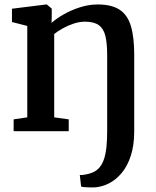

<svg xmlns="http://www.w3.org/2000/svg" viewBox="-20 -587 696 859"><path d="M402 251.5Q394 252 381.5 251.5Q369 251 357.8 250.2Q346.5 249.5 343 247.5L337 196Q344.5 197 360.5 194.2Q376.5 191.5 391 186Q412 178 425.5 161.8Q439 145.5 446.2 122Q453.5 98.5 456.5 67.5Q459.5 36.5 459.5 -2V-340.5Q459.5 -393 451.5 -426Q443.5 -459 422 -474.5Q400.5 -490 360.5 -490Q335.5 -490 309.8 -481.5Q284 -473 261.2 -460.2Q238.5 -447.5 222.5 -435V-62L287.5 -53V0H41V-53L102 -62V-471L33.5 -488.5V-548L186.5 -567H189.5L211.5 -548.5V-512L210.5 -484.5Q232 -504 265.5 -523Q299 -542 338.2 -554.5Q377.5 -567 417 -567Q479 -567 514.8 -543.8Q550.5 -520.5 565.5 -470.8Q580.5 -421 580.5 -341.5V0Q580.5 62.5 565.5 109Q550.5 155.5 524.8 186.5Q499 217.5 467.2 233.5Q435.5 249.5 402 251.5Z"/></svg>

Font: Merriweather 20pt SemiBold
Style: Regular
Weight: 600
Version: Version 2.100